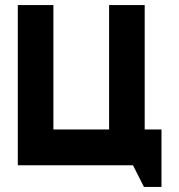

<svg xmlns="http://www.w3.org/2000/svg" viewBox="-20 -650 705 755"><path d="M50 -630H190V-141H409V-630H549V-141H615V85H546L503 0H50V-630Z"/></svg>

Font: CAT North
Style: Regular
Weight: 400
Designer: Peter Wiegel
Foundry: Peter Wiegel
Version: Version 1.000